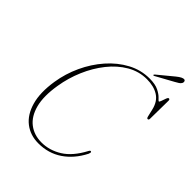

<svg xmlns="http://www.w3.org/2000/svg" viewBox="-240 -977 1114 1114"><g transform="rotate(45 317.0 -420.0)"><path d="M525 -171.5Q528 -169 527 -163.8Q526 -158.5 523.5 -152.5Q483.5 -74.5 420.2 -31.8Q357 11 275 11Q208.5 11 160.8 -25.8Q113 -62.5 92.8 -133.8Q72.5 -205 88.5 -307.5Q100.5 -385 134 -457.2Q167.5 -529.5 218 -587Q268.5 -644.5 331.5 -678.2Q394.5 -712 465.5 -712Q512.5 -712 540 -698Q567.5 -684 580.5 -669.8Q593.5 -655.5 597 -655.5Q601 -655.5 605.5 -669Q610 -682.5 615 -696Q620 -709.5 626 -709.5Q634 -709.5 634 -698.5L632 -548.5Q632 -537.5 624 -537Q617.5 -536.5 614.5 -548.5L603 -597.5Q590.5 -650 552.5 -674Q514.5 -698 457 -698Q392.5 -698 336 -665Q279.5 -632 234.8 -575.8Q190 -519.5 160 -449.2Q130 -379 118 -304Q101.5 -204.5 119 -138.2Q136.5 -72 179.8 -38.8Q223 -5.5 284 -5.5Q349 -5.5 407.8 -42Q466.5 -78.5 511 -162Q517.5 -176 525 -171.5ZM565 -827.5Q596.5 -853 611 -850.5Q618 -849 619.8 -842.2Q621.5 -835.5 618.5 -829Q613.5 -819.5 604.2 -813.8Q595 -808 582.5 -801L473.5 -741Q468 -738 466.5 -741.5Q464.5 -744.5 471 -750Z"/></g></svg>

Font: Fraunces 144pt Soft Thin
Style: Italic
Weight: 100
Italic angle: -16°
Version: Version 1.000;[0bf87f6ff]